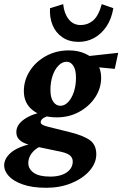

<svg xmlns="http://www.w3.org/2000/svg" viewBox="-63 -681 589 924"><path d="M160.2 222.7Q91.8 222.7 46.4 206.5Q1 190.4 -21 166Q-43 141.6 -43 115.2Q-43 83 -12.2 55.2Q18.6 27.3 87.9 10.7L133.8 22.5Q106.4 34.2 89.8 56.2Q73.2 78.1 73.2 103.5Q73.2 131.8 99.1 150.4Q125 168.9 179.7 168.9Q210.9 168.9 235.4 160.2Q259.8 151.4 273.4 134.8Q287.1 118.2 287.1 96.7Q287.1 76.2 270.5 64.5Q253.9 52.7 209 44.9L106.4 23.4L97.7 19.5Q58.6 13.7 37.1 -2.4Q15.6 -18.6 15.6 -44.9Q15.6 -80.1 52.7 -106.4Q89.8 -132.8 155.3 -145.5L176.8 -124Q159.2 -121.1 146 -112.8Q132.8 -104.5 132.8 -92.8Q132.8 -85.9 140.6 -81.1Q148.4 -76.2 167 -71.3L273.4 -44.9Q342.8 -27.3 371.6 -4.9Q400.4 17.6 400.4 61.5Q400.4 103.5 368.2 140.6Q335.9 177.7 281.2 200.2Q226.6 222.7 160.2 222.7ZM210.9 -116.2Q138.7 -116.2 95.2 -149.9Q51.8 -183.6 51.8 -242.2Q51.8 -294.9 80.6 -339.8Q109.4 -384.8 158.7 -411.6Q208 -438.5 268.6 -438.5Q313.5 -438.5 349.1 -421.9Q384.8 -405.3 404.3 -376Q423.8 -346.7 423.8 -307.6Q423.8 -255.9 395 -212.4Q366.2 -168.9 317.9 -142.6Q269.5 -116.2 210.9 -116.2ZM227.5 -171.9Q248 -171.9 265.1 -189.9Q282.2 -208 292.5 -238.8Q302.7 -269.5 302.7 -307.6Q302.7 -344.7 290 -364.3Q277.3 -383.8 257.8 -383.8Q236.3 -383.8 218.3 -365.2Q200.2 -346.7 189.9 -315.9Q179.7 -285.2 179.7 -248Q179.7 -210.9 193.4 -191.4Q207 -171.9 227.5 -171.9ZM489.3 -349.6 357.4 -362.3 335.9 -408.2 505.9 -426.8ZM426.8 -661.1 482.4 -641.6Q473.6 -588.9 448.7 -552.7Q423.8 -516.6 389.6 -498Q355.5 -479.5 315.4 -479.5Q269.5 -479.5 237.3 -501.5Q205.1 -523.4 189.9 -560.5Q174.8 -597.7 177.7 -641.6L241.2 -661.1Q245.1 -617.2 267.1 -588.9Q289.1 -560.5 325.2 -560.5Q359.4 -560.5 385.3 -582.5Q411.1 -604.5 426.8 -661.1Z"/></svg>

Font: Crimson Pro ExtraLight
Style: Bold Italic
Weight: 700
Italic angle: -12°
Version: Version 1.002